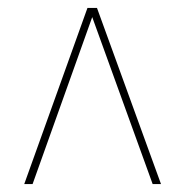

<svg xmlns="http://www.w3.org/2000/svg" viewBox="-20 -734 465 483"><path d="M41 -271 200 -714H224L385 -271H364L212 -691L62 -271Z"/></svg>

Font: Noto Serif Display ExtraCondensed Thin
Style: Italic
Weight: 100
Width: 2
Italic angle: -12°
Designer: Monotype Design Team
Foundry: Monotype Imaging Inc.
Version: Version 2.009